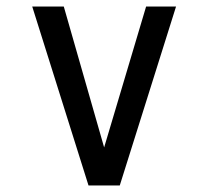

<svg xmlns="http://www.w3.org/2000/svg" viewBox="-20 -570 640 590"><path d="M79 -550H176L300 -117L429 -550H521L348 0H252Z"/></svg>

Font: JuliaMono Latin
Style: Regular
Weight: 400
Monospace: yes
Designer: cormullion
Foundry: corm
Version: Version 0.049; ttfautohint (v1.8.4)